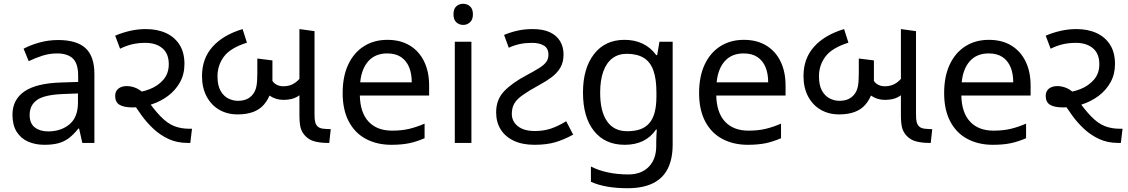

<svg xmlns="http://www.w3.org/2000/svg" viewBox="-20 -757 5975 1017"><path d="M288 -545Q386 -545 433 -502Q480 -459 480 -365V0H416L399 -76H395Q372 -47 347.5 -27.5Q323 -8 291.5 1Q260 10 215 10Q167 10 128.5 -7Q90 -24 68 -59.5Q46 -95 46 -149Q46 -229 109 -272.5Q172 -316 303 -320L394 -323V-355Q394 -422 365 -448Q336 -474 283 -474Q241 -474 203 -461.5Q165 -449 132 -433L105 -499Q140 -518 188 -531.5Q236 -545 288 -545ZM314 -259Q214 -255 175.5 -227Q137 -199 137 -148Q137 -103 164.5 -82Q192 -61 235 -61Q303 -61 348 -98.5Q393 -136 393 -214V-262Z M973 0Q918 0 873.5 -20.5Q829 -41 793.5 -74Q758 -107 729.5 -146.5Q701 -186 677 -225L685 -265Q730 -268 773.5 -285Q817 -302 845.5 -335Q874 -368 874 -417Q874 -473 840 -501.5Q806 -530 750 -530Q714 -530 682.5 -523Q651 -516 616 -499L590 -568Q627 -584 668.5 -593.5Q710 -603 752 -603Q813 -603 859 -582Q905 -561 931 -520Q957 -479 957 -418Q957 -364 933.5 -321.5Q910 -279 870 -249Q830 -219 781 -203.5Q732 -188 682 -188Q636 -188 613 -202Q590 -216 590 -249Q590 -274 607 -287.5Q624 -301 651 -301Q677 -301 702 -290Q727 -279 760 -246H747Q794 -178 830.5 -140.5Q867 -103 903 -89Q939 -75 983 -75H997L988 0Z M1239 -151Q1184 -151 1141.5 -175.5Q1099 -200 1074.5 -246Q1050 -292 1050 -354Q1050 -447 1106 -509.5Q1162 -572 1265 -603L1288 -531Q1200 -503 1166 -457Q1132 -411 1132 -353Q1132 -305 1148 -276.5Q1164 -248 1189 -235.5Q1214 -223 1240 -223Q1268 -223 1287.5 -232Q1307 -241 1320 -258Q1333 -275 1338 -299Q1343 -323 1343 -369V-447L1423 -437V-335Q1423 -256 1378.5 -203.5Q1334 -151 1239 -151ZM1481 -228Q1441 -228 1408.5 -250Q1376 -272 1355 -333L1410 -357Q1420 -325 1438 -312.5Q1456 -300 1481 -300Q1517 -300 1543 -318.5Q1569 -337 1591 -371L1608 -291Q1582 -261 1554 -244.5Q1526 -228 1481 -228ZM1714 0Q1679 0 1648.5 -7.5Q1618 -15 1597 -37Q1578 -57 1572 -81.5Q1566 -106 1566 -148V-603L1646 -592V-152Q1646 -125 1649 -112.5Q1652 -100 1658 -92Q1669 -78 1690 -75.5Q1711 -73 1732 -73L1724 0Z M2032 -546Q2101 -546 2150.5 -516Q2200 -486 2226.5 -431.5Q2253 -377 2253 -304V-251H1886Q1888 -160 1932.5 -112.5Q1977 -65 2057 -65Q2108 -65 2147.5 -74.5Q2187 -84 2229 -102V-25Q2188 -7 2148 1.5Q2108 10 2053 10Q1977 10 1918.5 -21Q1860 -52 1827.5 -113.5Q1795 -175 1795 -264Q1795 -352 1824.5 -415Q1854 -478 1907.5 -512Q1961 -546 2032 -546ZM2031 -474Q1968 -474 1931.5 -433.5Q1895 -393 1888 -321H2161Q2161 -367 2147 -401Q2133 -435 2104.5 -454.5Q2076 -474 2031 -474Z M2477 -536V0H2389V-536ZM2434 -737Q2454 -737 2469.5 -723.5Q2485 -710 2485 -681Q2485 -653 2469.5 -639Q2454 -625 2434 -625Q2412 -625 2397 -639Q2382 -653 2382 -681Q2382 -710 2397 -723.5Q2412 -737 2434 -737Z M2811 10Q2747 10 2701.5 -11.5Q2656 -33 2632 -71.5Q2608 -110 2608 -162Q2608 -230 2651 -274.5Q2694 -319 2770 -359Q2811 -381 2836.5 -397Q2862 -413 2873.5 -429Q2885 -445 2885 -467Q2885 -501 2861 -515.5Q2837 -530 2799 -530Q2764 -530 2734.5 -524Q2705 -518 2675 -504L2650 -572Q2683 -586 2720.5 -594.5Q2758 -603 2801 -603Q2857 -603 2893 -586Q2929 -569 2947 -538.5Q2965 -508 2965 -469Q2965 -427 2948 -398.5Q2931 -370 2902.5 -348.5Q2874 -327 2837 -307Q2782 -277 2750 -254.5Q2718 -232 2704.5 -209Q2691 -186 2691 -154Q2691 -114 2723 -88.5Q2755 -63 2813 -63Q2861 -63 2900 -76.5Q2939 -90 2979 -115L3016 -44Q2969 -18 2922.5 -4Q2876 10 2811 10Z M3288 -546Q3341 -546 3383.5 -526Q3426 -506 3456 -465H3461L3473 -536H3543V9Q3543 85 3517 136.5Q3491 188 3438 214Q3385 240 3303 240Q3245 240 3196.5 231.5Q3148 223 3110 206V125Q3148 145 3199 156Q3250 167 3308 167Q3377 167 3416.5 126.5Q3456 86 3456 16V-5Q3456 -17 3457 -39.5Q3458 -62 3459 -71H3455Q3427 -30 3385.5 -10Q3344 10 3289 10Q3185 10 3126.5 -63Q3068 -136 3068 -267Q3068 -395 3126.5 -470.5Q3185 -546 3288 -546ZM3300 -472Q3255 -472 3223.5 -448Q3192 -424 3175.5 -378Q3159 -332 3159 -266Q3159 -167 3195.5 -114.5Q3232 -62 3302 -62Q3343 -62 3372 -72.5Q3401 -83 3420 -105.5Q3439 -128 3448 -163Q3457 -198 3457 -246V-267Q3457 -340 3440.5 -385Q3424 -430 3389 -451Q3354 -472 3300 -472Z M3920 -546Q3989 -546 4038.5 -516Q4088 -486 4114.5 -431.5Q4141 -377 4141 -304V-251H3774Q3776 -160 3820.5 -112.5Q3865 -65 3945 -65Q3996 -65 4035.5 -74.5Q4075 -84 4117 -102V-25Q4076 -7 4036 1.5Q3996 10 3941 10Q3865 10 3806.5 -21Q3748 -52 3715.5 -113.5Q3683 -175 3683 -264Q3683 -352 3712.5 -415Q3742 -478 3795.5 -512Q3849 -546 3920 -546ZM3919 -474Q3856 -474 3819.5 -433.5Q3783 -393 3776 -321H4049Q4049 -367 4035 -401Q4021 -435 3992.5 -454.5Q3964 -474 3919 -474Z M4425 -151Q4370 -151 4327.5 -175.5Q4285 -200 4260.5 -246Q4236 -292 4236 -354Q4236 -447 4292 -509.5Q4348 -572 4451 -603L4474 -531Q4386 -503 4352 -457Q4318 -411 4318 -353Q4318 -305 4334 -276.5Q4350 -248 4375 -235.5Q4400 -223 4426 -223Q4454 -223 4473.5 -232Q4493 -241 4506 -258Q4519 -275 4524 -299Q4529 -323 4529 -369V-447L4609 -437V-335Q4609 -256 4564.5 -203.5Q4520 -151 4425 -151ZM4667 -228Q4627 -228 4594.5 -250Q4562 -272 4541 -333L4596 -357Q4606 -325 4624 -312.5Q4642 -300 4667 -300Q4703 -300 4729 -318.5Q4755 -337 4777 -371L4794 -291Q4768 -261 4740 -244.5Q4712 -228 4667 -228ZM4900 0Q4865 0 4834.5 -7.5Q4804 -15 4783 -37Q4764 -57 4758 -81.5Q4752 -106 4752 -148V-603L4832 -592V-152Q4832 -125 4835 -112.5Q4838 -100 4844 -92Q4855 -78 4876 -75.5Q4897 -73 4918 -73L4910 0Z M5218 -546Q5287 -546 5336.5 -516Q5386 -486 5412.5 -431.5Q5439 -377 5439 -304V-251H5072Q5074 -160 5118.5 -112.5Q5163 -65 5243 -65Q5294 -65 5333.5 -74.5Q5373 -84 5415 -102V-25Q5374 -7 5334 1.5Q5294 10 5239 10Q5163 10 5104.5 -21Q5046 -52 5013.5 -113.5Q4981 -175 4981 -264Q4981 -352 5010.5 -415Q5040 -478 5093.5 -512Q5147 -546 5218 -546ZM5217 -474Q5154 -474 5117.5 -433.5Q5081 -393 5074 -321H5347Q5347 -367 5333 -401Q5319 -435 5290.5 -454.5Q5262 -474 5217 -474Z M5902 0Q5847 0 5802.5 -20.5Q5758 -41 5722.5 -74Q5687 -107 5658.5 -146.5Q5630 -186 5606 -225L5614 -265Q5659 -268 5702.5 -285Q5746 -302 5774.5 -335Q5803 -368 5803 -417Q5803 -473 5769 -501.5Q5735 -530 5679 -530Q5643 -530 5611.5 -523Q5580 -516 5545 -499L5519 -568Q5556 -584 5597.5 -593.5Q5639 -603 5681 -603Q5742 -603 5788 -582Q5834 -561 5860 -520Q5886 -479 5886 -418Q5886 -364 5862.5 -321.5Q5839 -279 5799 -249Q5759 -219 5710 -203.5Q5661 -188 5611 -188Q5565 -188 5542 -202Q5519 -216 5519 -249Q5519 -274 5536 -287.5Q5553 -301 5580 -301Q5606 -301 5631 -290Q5656 -279 5689 -246H5676Q5723 -178 5759.5 -140.5Q5796 -103 5832 -89Q5868 -75 5912 -75H5926L5917 0Z"/></svg>

Font: guzrati15
Style: Regular
Weight: 400
Designer: Jelle Bosma - Monotype Design Team
Foundry: Monotype Imaging Inc.
Version: Version 2.006